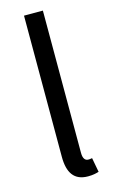

<svg xmlns="http://www.w3.org/2000/svg" viewBox="-124 -843 533 904"><g transform="rotate(-15 142.0 -391.5)"><path d="M188 13C213 13 228 9 241 5L228 -65C218 -63 214 -63 209 -63C195 -63 184 -74 184 -102V-796H92V-108C92 -31 120 13 188 13Z"/></g></svg>

Font: Source Han Sans JP
Style: Regular
Weight: 400
Designer: Ryoko NISHIZUKA 西塚涼子 (kana, bopomofo & ideographs); Paul D. Hunt (Latin, Greek & Cyrillic); Sandoll Communications 산돌커뮤니
Foundry: Adobe
Version: Version 2.004;hotconv 1.0.118;makeotfexe 2.5.65603